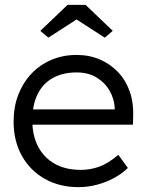

<svg xmlns="http://www.w3.org/2000/svg" viewBox="-20 -760 602 790"><path d="M36 -259Q36 -320 55 -369.5Q74 -419 108.5 -456Q143 -493 191 -513.5Q239 -534 295 -534Q348 -534 391.5 -515Q435 -496 466.5 -462.5Q498 -429 514 -383Q530 -337 528 -282L527 -247H92L81 -310H470L452 -293V-317Q450 -353 431 -386.5Q412 -420 377.5 -441Q343 -462 295 -462Q239 -462 198 -439.5Q157 -417 135 -373Q113 -329 113 -264Q113 -202 137 -156.5Q161 -111 205.5 -86Q250 -61 313 -61Q350 -61 386.5 -73.5Q423 -86 467 -123L506 -69Q483 -46 451 -28.5Q419 -11 381 -0.5Q343 10 303 10Q225 10 164.5 -24Q104 -58 70 -119Q36 -180 36 -259ZM258 -740H332L444 -633L411 -605L295 -680L179 -605L146 -633Z"/></svg>

Font: Mach Light
Style: Regular
Weight: 300
Version: Version 1.002